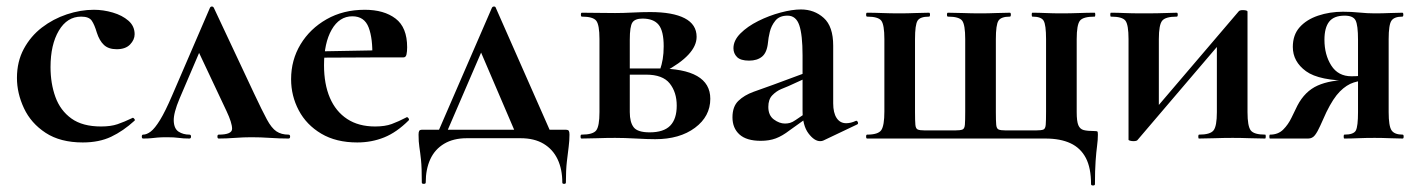

<svg xmlns="http://www.w3.org/2000/svg" viewBox="-20 -425 4355 589"><path d="M234 12Q165 12 120 -17.5Q75 -47 53.5 -93Q32 -139 32 -186Q32 -236 53 -275Q74 -314 108.5 -340.5Q143 -367 185 -381Q227 -395 268 -395Q297 -395 326 -386.5Q355 -378 374 -361.5Q393 -345 393 -320Q393 -303 379 -288.5Q365 -274 338 -274Q313 -274 299 -287Q285 -300 277 -325Q270 -349 261.5 -361.5Q253 -374 229 -374Q186 -374 160.5 -331Q135 -288 135 -219Q135 -169 150 -127.5Q165 -86 199 -61.5Q233 -37 290 -37Q320 -37 340.5 -44Q361 -51 386 -63Q388 -65 391.5 -61Q395 -57 393 -55Q358 -23 321 -5.5Q284 12 234 12Z M419 0Q415 0 415 -6Q415 -12 419 -12Q430 -12 442.5 -21.5Q455 -31 471 -57Q487 -83 508 -132L624 -401Q626 -405 630 -405Q634 -405 636 -401L760 -137Q784 -86 798.5 -59Q813 -32 828 -22Q843 -12 865 -12Q870 -12 870 -6Q870 0 865 0Q838 0 808.5 -2Q779 -4 751 -4Q727 -4 700.5 -2Q674 0 651 0Q647 0 647 -6Q647 -12 651 -12Q692 -12 692 -30Q692 -48 675 -84L585 -275L629 -352L531 -123Q512 -78 513 -54Q514 -30 528 -21Q542 -12 561 -12Q566 -12 566 -6Q566 0 561 0Q542 0 528.5 -2Q515 -4 492 -4Q473 -4 463 -3Q453 -2 443.5 -1Q434 0 419 0Z M1076 12Q1011 12 965.5 -15Q920 -42 896.5 -86.5Q873 -131 873 -182Q873 -241 902 -289Q931 -337 982 -366Q1033 -395 1099 -395Q1158 -395 1193.5 -368Q1229 -341 1229 -280Q1229 -267 1227 -258Q1225 -249 1218 -249H1122Q1124 -306 1111 -340.5Q1098 -375 1061 -375Q1021 -375 997.5 -334Q974 -293 974 -225Q974 -167 992 -125Q1010 -83 1045 -60Q1080 -37 1131 -37Q1161 -37 1181.5 -44.5Q1202 -52 1227 -65Q1229 -67 1232.5 -63Q1236 -59 1234 -56Q1197 -19 1158.5 -3.5Q1120 12 1076 12ZM939 -248 938 -267 1157 -271V-249Z M1316 -2 1489 -401Q1491 -405 1495.5 -405Q1500 -405 1501 -401L1677 -2H1568L1451 -275L1494 -352L1343 -2ZM1274 135Q1274 89 1271.5 65.5Q1269 42 1266.5 26Q1264 10 1264 -12Q1264 -20 1266 -23.5Q1268 -27 1275 -27H1715Q1723 -27 1725 -23.5Q1727 -20 1727 -12Q1727 6 1724.5 25.5Q1722 45 1719 70.5Q1716 96 1716 135Q1716 139 1710.5 139Q1705 139 1705 135Q1705 94 1690.5 63.5Q1676 33 1647.5 16Q1619 -1 1577 -1H1412Q1371 -1 1342.5 16Q1314 33 1300 63.5Q1286 94 1286 135Q1286 139 1280 139Q1274 139 1274 135Z M1867 -385Q1891 -385 1920.5 -386.5Q1950 -388 1975 -388Q2044 -388 2080.5 -369Q2117 -350 2117 -312Q2117 -257 2017 -204L2005 -212Q2010 -226 2013 -243.5Q2016 -261 2016 -283Q2016 -330 2000.5 -349Q1985 -368 1951 -368Q1928 -368 1920 -356Q1912 -344 1912 -303V-81Q1912 -50 1924 -34.5Q1936 -19 1973 -19Q2016 -19 2036 -39.5Q2056 -60 2056 -101Q2056 -142 2034.5 -169Q2013 -196 1962 -196H1871L1870 -215H1997Q2159 -215 2159 -122Q2159 -68 2112 -33Q2065 2 1990 2Q1968 2 1931.5 0Q1895 -2 1867 -2Q1839 -2 1812.5 -1Q1786 0 1764 0Q1761 0 1761 -6Q1761 -12 1764 -12Q1799 -12 1809 -25Q1819 -38 1819 -81V-305Q1819 -349 1809 -361.5Q1799 -374 1765 -374Q1762 -374 1762 -380Q1762 -386 1765 -386Q1786 -386 1812.5 -385.5Q1839 -385 1867 -385Z M2506 6Q2502 8 2496 8Q2478 8 2460 -16Q2442 -40 2442 -85V-255Q2442 -318 2432 -347.5Q2422 -377 2396 -377Q2371 -377 2358.5 -361.5Q2346 -346 2341.5 -327Q2337 -308 2336 -295Q2333 -264 2318 -251.5Q2303 -239 2278 -239Q2252 -239 2241 -250Q2230 -261 2230 -277Q2230 -301 2251.5 -322.5Q2273 -344 2306 -360.5Q2339 -377 2374.5 -386.5Q2410 -396 2437 -396Q2478 -396 2507 -370Q2536 -344 2536 -285V-108Q2536 -79 2546.5 -63Q2557 -47 2576 -47Q2590 -47 2605 -54Q2609 -56 2611.5 -50.5Q2614 -45 2609 -43ZM2314 7Q2270 7 2248.5 -12.5Q2227 -32 2227 -65Q2227 -98 2245 -115.5Q2263 -133 2292 -143.5Q2321 -154 2352 -165L2452 -202L2456 -187L2399 -161Q2391 -158 2376 -151.5Q2361 -145 2349 -132.5Q2337 -120 2337 -97Q2337 -71 2354 -58.5Q2371 -46 2388 -46Q2396 -46 2403.5 -48Q2411 -50 2421 -57L2471 -91L2472 -75L2402 -25Q2380 -8 2360 -0.5Q2340 7 2314 7Z M3327 140Q3327 90 3311 59.5Q3295 29 3264 14.5Q3233 0 3187 0H2640Q2637 0 2637 -6Q2637 -12 2640 -12Q2674.2 -12 2683.6 -26Q2693 -40 2693 -83V-305Q2693 -349 2683.6 -361.5Q2674.2 -374 2640 -374Q2637 -374 2637 -380Q2637 -386 2640 -386Q2661 -386 2686.5 -385Q2712 -384 2739 -384Q2763.7 -384 2787.8 -385Q2812 -386 2830 -386Q2833 -386 2833 -380Q2833 -374 2830 -374Q2802.5 -374 2794.8 -361.5Q2787 -349 2787 -305V-81Q2787 -53.9 2788.1 -42.2Q2789.2 -30.4 2795.4 -27.7Q2801.5 -25 2816 -25H2911Q2925.6 -25 2932.3 -27.5Q2939 -30 2940 -42.5Q2941 -55 2941 -83V-305Q2941 -349 2931.7 -361.5Q2922.4 -374 2888 -374Q2885 -374 2885 -380Q2885 -386 2888 -386Q2908.5 -386 2934.5 -385Q2960.4 -384 2987 -384Q3012.1 -384 3036 -385Q3060 -386 3078 -386Q3081 -386 3081 -380Q3081 -374 3078 -374Q3051 -374 3043 -361.5Q3035 -349 3035 -305V-81Q3035 -53.9 3036.1 -42.2Q3037.2 -30.4 3043.5 -27.7Q3049.8 -25 3064 -25H3159Q3174.4 -25 3180.7 -27.5Q3187 -30 3188 -42.3Q3189 -54.7 3189 -83V-305Q3189 -349 3181.5 -361.5Q3174.1 -374 3147.1 -374Q3145 -374 3145 -380Q3145 -386 3147 -386Q3166 -386 3188.5 -385Q3211 -384 3235 -384Q3263 -384 3289.5 -385Q3316 -386 3338 -386Q3340 -386 3340 -380Q3340 -374 3338 -374Q3302.7 -374 3292.9 -361.5Q3283 -349 3283 -305V-81Q3283 -53 3288 -41Q3293 -29 3304.5 -26Q3316 -23 3337 -23Q3345 -23 3346.5 -21.6Q3348 -20.2 3348 -12Q3348 4 3345.5 22.5Q3343 41 3341 69Q3339 97 3339 140Q3339 144 3333 144Q3327 144 3327 140Z M3457 8Q3452 8 3447 6.7Q3442 5.3 3442 4V-305.2Q3442 -349.1 3432.5 -361.5Q3423 -374 3388 -374Q3386 -374 3386 -380Q3386 -386 3388 -386Q3409 -386 3429.5 -385Q3450 -384 3487 -384Q3533 -384 3555 -385Q3577 -386 3590 -386Q3593 -386 3593 -380Q3593 -374 3590 -374Q3555.5 -374 3545.3 -361.5Q3535 -349 3535 -305V-83L3494 -55L3779 -389Q3782 -394 3792 -394Q3807 -394 3807 -389V-80.8Q3807 -38 3816.9 -25Q3826.8 -12 3861.4 -12Q3863 -12 3863 -6Q3863 0 3860.7 0Q3839.3 0 3813.9 -1Q3788.5 -2 3761.4 -2Q3733.2 -2 3706.1 -1Q3679 0 3658 0Q3656 0 3656 -6Q3656 -12 3658.4 -12Q3692.6 -12 3702.8 -25Q3713 -38 3713 -81V-309L3760 -336L3470 4Q3469 6 3465.5 7Q3462 8 3457 8Z M4283 -12Q4286 -12 4286 -6Q4286 0 4283 0Q4266 0 4243.5 -1Q4221 -2 4197 -2Q4169 -2 4146.5 -1Q4124 0 4104 0Q4102 0 4102 -6Q4102 -12 4104 -12Q4133 -12 4139.5 -25Q4146 -38 4146 -81V-181L4181 -179Q4155 -179 4133 -172Q4111 -165 4090.5 -144.5Q4070 -124 4049 -81Q4038 -57 4030 -39Q4022 -21 4014 -10.5Q4006 0 3993 0H3876Q3874 0 3874 -6Q3874 -12 3876 -12Q3901 -12 3916.5 -27.5Q3932 -43 3942 -64Q3952 -85 3960 -101Q3983 -145 4022 -162.5Q4061 -180 4122 -180L4129 -177Q4027 -177 3986.5 -206.5Q3946 -236 3946 -281Q3946 -318 3967 -341.5Q3988 -365 4023.5 -377Q4059 -389 4100 -389Q4125 -389 4150 -386.5Q4175 -384 4197 -384Q4221 -384 4243 -385Q4265 -386 4282 -386Q4285 -386 4285 -380Q4285 -374 4282 -374Q4257 -374 4248.5 -361.5Q4240 -349 4240 -305V-81Q4240 -38 4249 -25Q4258 -12 4283 -12ZM4043 -303Q4043 -257 4064 -224Q4085 -191 4126 -191Q4140 -191 4157 -192.5Q4174 -194 4184 -196L4146 -185V-303Q4146 -348 4138.5 -362.5Q4131 -377 4105 -377Q4072 -377 4057.5 -358.5Q4043 -340 4043 -303Z"/></svg>

Font: Cormorant Garamond Light
Style: Regular
Weight: 300
Designer: Christian Thalmann (Catharsis Fonts)
Foundry: Catharsis Fonts
Version: Version 4.001